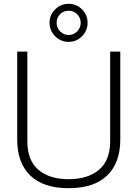

<svg xmlns="http://www.w3.org/2000/svg" viewBox="-20 -969 719 1004"><path d="M239 -850Q239 -891 268.5 -920Q298 -949 339 -949Q380 -949 409 -920Q438 -891 438 -850Q438 -809 409 -779.5Q380 -750 339 -750Q298 -750 268.5 -779.5Q239 -809 239 -850ZM402 -850Q402 -876 383.5 -894.5Q365 -913 339 -913Q312 -913 294 -894.5Q276 -876 276 -850Q276 -824 294.5 -805Q313 -786 339 -786Q365 -786 383.5 -805Q402 -824 402 -850ZM70 -239V-699H123V-231Q123 -130 181 -81Q239 -32 339 -32Q439 -32 497.5 -81Q556 -130 556 -231V-699H609V-239Q609 -118 540.5 -51.5Q472 15 339 15Q206 15 138 -51.5Q70 -118 70 -239Z"/></svg>

Font: Prompt ExtraLight
Style: Regular
Weight: 275
Designer: Katatrad Team
Foundry: CadsonDemak
Version: Version 1.000